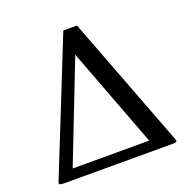

<svg xmlns="http://www.w3.org/2000/svg" viewBox="-134 -885 999 1020"><g transform="rotate(-20 365.0 -375.5)"><path d="M30.3 -4.9V-5.9L331.1 -757.8H408.2L695.3 -4.9V-3.9Q695.3 3.9 687.5 5.4Q679.7 6.8 666 6.8H58.6Q48.8 6.8 39.6 5.4Q30.3 3.9 30.3 -4.9ZM127 -51.8H559.6L346.7 -615.2Z"/></g></svg>

Font: GenEi LateMin P v2
Style: Medium
Weight: 500
Designer: o_tamon (Modified)
Foundry: o_tamon / Adobe Systems Incorporated / FONT 910 / Philipp H. Poll
Version: Version 2.1;Original Version 1.004